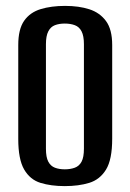

<svg xmlns="http://www.w3.org/2000/svg" viewBox="-20 -620 443 652"><path d="M200 12Q153 12 117.5 1Q82 -10 62 -44.5Q42 -79 42 -148V-467Q42 -521 62 -549.5Q82 -578 118 -589Q154 -600 201 -600Q248 -600 283.5 -588.5Q319 -577 340 -548.5Q361 -520 361 -467V-149Q361 -78 340 -44Q319 -10 283 1Q247 12 200 12ZM200 -45Q219 -45 234 -50.5Q249 -56 257 -71Q265 -86 265 -115V-470Q265 -498 257 -513.5Q249 -529 234 -534.5Q219 -540 200 -540Q181 -540 166.5 -534.5Q152 -529 144 -513.5Q136 -498 136 -470V-115Q136 -86 144 -71Q152 -56 166.5 -50.5Q181 -45 200 -45Z"/></svg>

Font: Alumni Sans Thin SemiBold
Style: Regular
Weight: 600
Version: Version 1.018